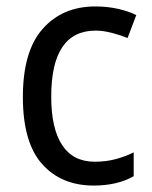

<svg xmlns="http://www.w3.org/2000/svg" viewBox="-20 -566 471 596"><path d="M271 10Q170 10 110.5 -57Q51 -124 51 -265Q51 -407 112.5 -476.5Q174 -546 276 -546Q313 -546 346.5 -538.5Q380 -531 403 -519L376 -448Q354 -457 327 -464Q300 -471 277 -471Q139 -471 139 -266Q139 -167 173 -115.5Q207 -64 274 -64Q309 -64 339 -72Q369 -80 395 -93V-19Q344 10 271 10Z"/></svg>

Font: Noto Sans Thai SemCond
Style: Regular
Weight: 400
Width: 4
Designer: Monotype Design Team
Foundry: Monotype Imaging Inc.
Version: Version 2.002; ttfautohint (v1.8.4.7-5d5b)